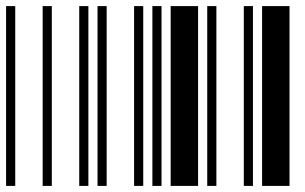

<svg xmlns="http://www.w3.org/2000/svg" viewBox="-20 -610 1000 630"><path d="M0 0V-590H30V0ZM120 0V-590H150V0ZM240 0V-590H270V0ZM300 0V-590H330V0ZM420 0V-590H450V0ZM480 0V-590H510V0ZM540 0V-590H630V0ZM660 0V-590H690V0ZM780 0V-590H810V0ZM840 0V-590H930V0Z"/></svg>

Font: Libre Barcode 39 Extended
Style: Regular
Weight: 400
Version: Version 1.005; ttfautohint (v1.8.3)